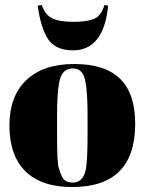

<svg xmlns="http://www.w3.org/2000/svg" viewBox="-20 -744 583 774"><path d="M333 -197V-282Q333 -379 322.5 -423.5Q312 -468 274 -468Q252 -468 238.5 -455.5Q225 -443 219 -414Q210 -369 210 -277V-199Q210 -90 216.5 -68Q223 -46 230 -32Q241 -8 273 -8Q312 -8 324 -53Q333 -85 333 -197ZM525 -245Q525 10 271 10Q146 10 82 -54Q18 -118 18 -237.5Q18 -357 86.5 -421.5Q155 -486 279 -486Q403 -486 464 -426.5Q525 -367 525 -245ZM132 -721 148 -724Q162 -684 190.5 -670Q219 -656 276.5 -656Q334 -656 361.5 -669Q389 -682 401 -724L416 -721Q398 -541 274 -541Q198 -541 169 -594Q143 -640 132 -721Z"/></svg>

Font: Abril Fatface
Style: Regular
Weight: 400
Designer: Veronika Burian, Jos Scaglione
Foundry: TypeTogether
Version: Version 1.001